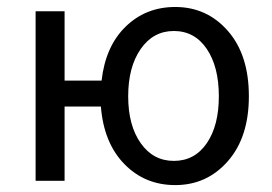

<svg xmlns="http://www.w3.org/2000/svg" viewBox="-20 -518 779 550"><path d="M478 -57.1Q537.6 -57.1 572.3 -107.7Q606.9 -158.2 606.9 -242.2Q606.9 -326.7 572.3 -377.9Q537.6 -429.2 478 -429.2Q418.9 -429.2 383.1 -377.7Q347.2 -326.2 347.2 -242.2Q347.2 -158.7 383.1 -107.9Q418.9 -57.1 478 -57.1ZM481.9 12.2Q395 12.2 336.2 -48.1Q277.3 -108.4 269 -212.9H165V0H82V-485.8H165V-287.1H271Q282.2 -385.7 340.1 -441.9Q397.9 -498 481.9 -498Q572.8 -498 632.8 -429.4Q692.9 -360.8 692.9 -242.2Q692.9 -125 632.8 -56.4Q572.8 12.2 481.9 12.2Z"/></svg>

Font: Source Sans Pro
Style: Regular
Weight: 400
Designer: Paul D. Hunt
Foundry: Adobe Systems Incorporated
Version: Version 3.006;hotconv 1.0.111;makeotfexe 2.5.65597